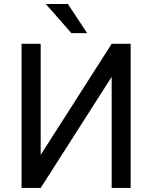

<svg xmlns="http://www.w3.org/2000/svg" viewBox="-20 -927 753 947"><path d="M530.8 -710.9H624.5V0H530.8V-547.9L180.7 0H86.4V-710.9H180.7V-163.1ZM409.7 -763.7H332L206.1 -907.2H314.9Z"/></svg>

Font: Roboto-ThirdPerson-AD3FC
Style: ThirdPerson-AD3FC
Weight: 400
Designer: Google
Version: Version 2.137; 2017